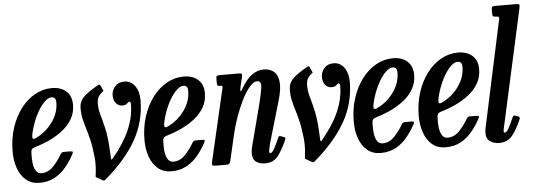

<svg xmlns="http://www.w3.org/2000/svg" viewBox="-53 -931 3099 1111"><g transform="rotate(-5 1496.0 -375.0)"><path d="M-2.5 -182Q-2.5 -257 18 -320.2Q38.5 -383.5 74.2 -430.8Q110 -478 156.5 -504Q203 -530 255 -530Q308 -530 338.8 -502Q369.5 -474 369.5 -423.5Q369.5 -378.5 348.8 -342.2Q328 -306 293 -278.2Q258 -250.5 215.8 -230.8Q173.5 -211 130.5 -198.5Q115.5 -194 110.2 -187.2Q105 -180.5 105 -159Q101.5 -44.5 154 -44.5Q191.5 -44.5 220.5 -74Q249.5 -103.5 274 -145.5Q278 -152.5 282.8 -154.2Q287.5 -156 298.5 -156H325Q340.5 -156 343.5 -152.8Q346.5 -149.5 340 -137.5Q319 -98.5 291 -64.8Q263 -31 225.2 -10.5Q187.5 10 138 10Q90.5 10 59.2 -16.8Q28 -43.5 12.8 -87.2Q-2.5 -131 -2.5 -182ZM137.5 -249.5Q196 -276.5 235 -329.8Q274 -383 274.5 -444Q275.5 -477 248.5 -477Q227.5 -477 202.8 -450.5Q178 -424 156.2 -379.5Q134.5 -335 121.5 -281Q117 -262.5 118.8 -252.5Q120.5 -242.5 137.5 -249.5Z M653.5 -394Q631 -394 616.2 -412Q601.5 -430 602.5 -461Q603.5 -487 622.8 -509Q642 -531 676 -531Q714.5 -531 737.8 -498.8Q761 -466.5 761 -417.5Q761 -295 702.5 -189Q644 -83 521 23Q513.5 30 509 29.5Q504.5 29 497 24L468 7.5Q463.5 4.5 463.5 1.2Q463.5 -2 465 -10.5Q468 -29.5 469 -55Q470 -80.5 468 -107Q461.5 -169.5 451.8 -210.5Q442 -251.5 432.8 -281.2Q423.5 -311 417.2 -338Q411 -365 411 -398.5Q411 -437 437 -463.5Q463 -490 519.5 -521.5Q528.5 -527 531.2 -526.5Q534 -526 539 -516.5L546 -500.5Q550 -493 551.2 -490Q552.5 -487 545 -482Q532 -472.5 522.5 -458.2Q513 -444 513 -415.5Q513 -383.5 522.5 -350.8Q532 -318 542.8 -272.5Q553.5 -227 558 -157Q559 -142 559.8 -125.8Q560.5 -109.5 561 -98Q561 -90.5 563 -88.2Q565 -86 571.5 -94Q703.5 -250 703.5 -396Q703.5 -412.5 695.5 -412.5Q690.5 -412.5 681.8 -403.2Q673 -394 653.5 -394Z M763.5 -182Q763.5 -257 784 -320.2Q804.5 -383.5 840.2 -430.8Q876 -478 922.5 -504Q969 -530 1021 -530Q1074 -530 1104.8 -502Q1135.5 -474 1135.5 -423.5Q1135.5 -378.5 1114.8 -342.2Q1094 -306 1059 -278.2Q1024 -250.5 981.8 -230.8Q939.5 -211 896.5 -198.5Q881.5 -194 876.2 -187.2Q871 -180.5 871 -159Q867.5 -44.5 920 -44.5Q957.5 -44.5 986.5 -74Q1015.5 -103.5 1040 -145.5Q1044 -152.5 1048.8 -154.2Q1053.5 -156 1064.5 -156H1091Q1106.5 -156 1109.5 -152.8Q1112.5 -149.5 1106 -137.5Q1085 -98.5 1057 -64.8Q1029 -31 991.2 -10.5Q953.5 10 904 10Q856.5 10 825.2 -16.8Q794 -43.5 778.8 -87.2Q763.5 -131 763.5 -182ZM903.5 -249.5Q962 -276.5 1001 -329.8Q1040 -383 1040.5 -444Q1041.5 -477 1014.5 -477Q993.5 -477 968.8 -450.5Q944 -424 922.2 -379.5Q900.5 -335 887.5 -281Q883 -262.5 884.8 -252.5Q886.5 -242.5 903.5 -249.5Z M1229.5 -520H1334.5Q1354 -520 1357.2 -516.5Q1360.5 -513 1357 -497L1344 -441.5Q1338.5 -416.5 1342.8 -417Q1347 -417.5 1359.5 -439.5Q1413.5 -530.5 1486.5 -530.5Q1520 -530.5 1543.2 -512.5Q1566.5 -494.5 1571.8 -453Q1577 -411.5 1556 -341L1485.5 -100Q1483.5 -93 1480 -76.2Q1476.5 -59.5 1476.5 -56Q1476.5 -44.5 1482 -44.5Q1493 -44.5 1505.8 -67.5Q1518.5 -90.5 1534.5 -127.5Q1538 -135 1541 -137.5Q1544 -140 1551.5 -137L1568.5 -131Q1575.5 -128.5 1576.5 -125Q1577.5 -121.5 1574 -113Q1549.5 -57 1523 -22.8Q1496.5 11.5 1448 11.5Q1416 11.5 1395.5 -3.2Q1375 -18 1375 -53Q1375 -61 1377 -73.8Q1379 -86.5 1382 -96.5L1442 -327Q1458 -388.5 1463.2 -427.2Q1468.5 -466 1442 -466Q1421 -466 1397.8 -438.5Q1374.5 -411 1352.2 -366.5Q1330 -322 1311.5 -269.5Q1293 -217 1281.5 -167L1249 -25.5Q1246 -12.5 1242 -6.2Q1238 0 1221.5 0H1169.5Q1147 0 1142.8 -4Q1138.5 -8 1142.5 -26L1238.5 -440Q1241.5 -453 1239.2 -455.5Q1237 -458 1230.5 -458H1226Q1214 -458 1211.5 -462.8Q1209 -467.5 1209 -480.5V-499Q1209 -512.5 1212.5 -516.2Q1216 -520 1229.5 -520Z M1869 -394Q1846.5 -394 1831.8 -412Q1817 -430 1818 -461Q1819 -487 1838.2 -509Q1857.5 -531 1891.5 -531Q1930 -531 1953.2 -498.8Q1976.5 -466.5 1976.5 -417.5Q1976.5 -295 1918 -189Q1859.5 -83 1736.5 23Q1729 30 1724.5 29.5Q1720 29 1712.5 24L1683.5 7.5Q1679 4.5 1679 1.2Q1679 -2 1680.5 -10.5Q1683.5 -29.5 1684.5 -55Q1685.5 -80.5 1683.5 -107Q1677 -169.5 1667.2 -210.5Q1657.5 -251.5 1648.2 -281.2Q1639 -311 1632.8 -338Q1626.5 -365 1626.5 -398.5Q1626.5 -437 1652.5 -463.5Q1678.5 -490 1735 -521.5Q1744 -527 1746.8 -526.5Q1749.5 -526 1754.5 -516.5L1761.5 -500.5Q1765.5 -493 1766.8 -490Q1768 -487 1760.5 -482Q1747.5 -472.5 1738 -458.2Q1728.5 -444 1728.5 -415.5Q1728.5 -383.5 1738 -350.8Q1747.5 -318 1758.2 -272.5Q1769 -227 1773.5 -157Q1774.5 -142 1775.2 -125.8Q1776 -109.5 1776.5 -98Q1776.5 -90.5 1778.5 -88.2Q1780.5 -86 1787 -94Q1919 -250 1919 -396Q1919 -412.5 1911 -412.5Q1906 -412.5 1897.2 -403.2Q1888.5 -394 1869 -394Z M1979 -182Q1979 -257 1999.5 -320.2Q2020 -383.5 2055.8 -430.8Q2091.5 -478 2138 -504Q2184.5 -530 2236.5 -530Q2289.5 -530 2320.2 -502Q2351 -474 2351 -423.5Q2351 -378.5 2330.2 -342.2Q2309.5 -306 2274.5 -278.2Q2239.5 -250.5 2197.2 -230.8Q2155 -211 2112 -198.5Q2097 -194 2091.8 -187.2Q2086.5 -180.5 2086.5 -159Q2083 -44.5 2135.5 -44.5Q2173 -44.5 2202 -74Q2231 -103.5 2255.5 -145.5Q2259.5 -152.5 2264.2 -154.2Q2269 -156 2280 -156H2306.5Q2322 -156 2325 -152.8Q2328 -149.5 2321.5 -137.5Q2300.5 -98.5 2272.5 -64.8Q2244.5 -31 2206.8 -10.5Q2169 10 2119.5 10Q2072 10 2040.8 -16.8Q2009.5 -43.5 1994.2 -87.2Q1979 -131 1979 -182ZM2119 -249.5Q2177.5 -276.5 2216.5 -329.8Q2255.5 -383 2256 -444Q2257 -477 2230 -477Q2209 -477 2184.2 -450.5Q2159.5 -424 2137.8 -379.5Q2116 -335 2103 -281Q2098.5 -262.5 2100.2 -252.5Q2102 -242.5 2119 -249.5Z M2356.5 -182Q2356.5 -257 2377 -320.2Q2397.5 -383.5 2433.2 -430.8Q2469 -478 2515.5 -504Q2562 -530 2614 -530Q2667 -530 2697.8 -502Q2728.5 -474 2728.5 -423.5Q2728.5 -378.5 2707.8 -342.2Q2687 -306 2652 -278.2Q2617 -250.5 2574.8 -230.8Q2532.5 -211 2489.5 -198.5Q2474.5 -194 2469.2 -187.2Q2464 -180.5 2464 -159Q2460.5 -44.5 2513 -44.5Q2550.5 -44.5 2579.5 -74Q2608.5 -103.5 2633 -145.5Q2637 -152.5 2641.8 -154.2Q2646.5 -156 2657.5 -156H2684Q2699.5 -156 2702.5 -152.8Q2705.5 -149.5 2699 -137.5Q2678 -98.5 2650 -64.8Q2622 -31 2584.2 -10.5Q2546.5 10 2497 10Q2449.5 10 2418.2 -16.8Q2387 -43.5 2371.8 -87.2Q2356.5 -131 2356.5 -182ZM2496.5 -249.5Q2555 -276.5 2594 -329.8Q2633 -383 2633.5 -444Q2634.5 -477 2607.5 -477Q2586.5 -477 2561.8 -450.5Q2537 -424 2515.2 -379.5Q2493.5 -335 2480.5 -281Q2476 -262.5 2477.8 -252.5Q2479.5 -242.5 2496.5 -249.5Z M2991.5 -754.5 2847.5 -100Q2845.5 -93.5 2842 -76.5Q2838.5 -59.5 2838.5 -56Q2838.5 -44.5 2844 -44.5Q2855 -44.5 2867.8 -67.8Q2880.5 -91 2896.5 -128Q2900 -135.5 2903 -137.8Q2906 -140 2913.5 -137L2930 -131.5Q2941.5 -127 2936 -113.5Q2910.5 -54.5 2883 -21.2Q2855.5 12 2807 12Q2777.5 12 2755 -2.8Q2732.5 -17.5 2732.5 -53.5Q2732.5 -62 2734.8 -75.2Q2737 -88.5 2739.5 -98.5L2868.5 -699.5Q2871 -711 2868.2 -714.5Q2865.5 -718 2853.5 -718H2852Q2839 -718 2835.2 -721.5Q2831.5 -725 2831.5 -738V-763.5Q2831.5 -774.5 2835.8 -777.2Q2840 -780 2850.5 -780H2969.5Q2989.5 -780 2992.5 -775.8Q2995.5 -771.5 2991.5 -754.5Z"/></g></svg>

Font: Besley* Condensed Medium
Style: Italic
Weight: 500
Width: 3
Italic angle: -13°
Designer: Owen Earl
Foundry: indestructible type*
Version: Version 3.000; ttfautohint (v1.8.3)